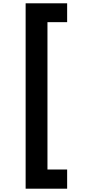

<svg xmlns="http://www.w3.org/2000/svg" viewBox="-20 -944 537 1161"><path d="M386 197V81H267V-810H386V-924H135V197Z"/></svg>

Font: Poppins SemiBold
Style: Regular
Weight: 600
Designer: Ninad Kale (Devanagari), Jonny Pinhorn (Latin)
Foundry: Indian Type Foundry
Version: 4.004